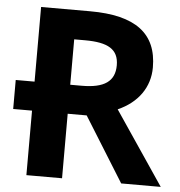

<svg xmlns="http://www.w3.org/2000/svg" viewBox="-52 -763 763 812"><g transform="rotate(5 330.0 -357.0)"><path d="M321.8 -273.9 492.2 0H660.2L450.2 -311C534.7 -348.1 583 -416 583 -500C583 -644 491.7 -713.9 297.9 -713.9H89.8V-397H9.8V-273.9H89.8V0H241.2V-273.9ZM241.2 -589.8H287.1C384.8 -589.8 430.2 -564 430.2 -496.1C430.2 -427.7 385.7 -397 290 -397H241.2Z"/></g></svg>

Font: Noto Reveo Sans
Style: Bold
Weight: 700
Designer: Monotype Design team
Foundry: Monotype Imaging Inc.
Version: Version 1.04